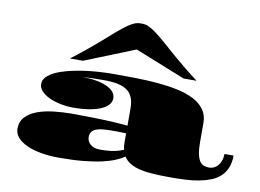

<svg xmlns="http://www.w3.org/2000/svg" viewBox="-89 -999 1572 1159"><g transform="rotate(10 696.5 -420.0)"><path d="M299.3 -579.6Q344.7 -613.8 380.6 -643.1Q416.5 -672.4 445.3 -697Q474.1 -721.7 497.1 -742.2Q520 -762.7 540 -780Q560.1 -797.4 578.1 -811.5Q596.2 -825.7 614.7 -837.9Q628.9 -847.2 645.3 -854.7Q661.6 -862.3 687.5 -862.3Q713.4 -862.3 729.7 -854.7Q746.1 -847.2 760.3 -837.9Q778.8 -825.7 796.9 -811.5Q814.9 -797.4 835 -780Q855 -762.7 877.9 -742.2Q900.9 -721.7 929.7 -697Q958.5 -672.4 994.4 -643.1Q1030.3 -613.8 1075.7 -579.6H995.6L687.5 -703.1L379.4 -579.6ZM61 -107.9Q61 -150.9 87.4 -179.2Q113.8 -207.5 157.2 -223.9Q200.7 -240.2 256.6 -246.8Q312.5 -253.4 371.6 -253.4Q423.8 -253.4 474.1 -252.4Q524.4 -251.5 569.1 -249.8Q613.8 -248 650.4 -245.6Q687 -243.2 711.9 -240.2V-346.2Q711.9 -385.3 700.9 -412.1Q689.9 -439 667.2 -455.3Q644.5 -471.7 609.4 -479Q574.2 -486.3 526.4 -486.3Q491.7 -486.3 456.8 -485.4Q421.9 -484.4 392.6 -482.4Q438.5 -482.4 476.6 -475.8Q514.6 -469.2 542 -457Q569.3 -444.8 584.2 -427.5Q599.1 -410.2 599.1 -388.7Q599.1 -364.3 581.5 -345.9Q564 -327.6 533.4 -315.4Q502.9 -303.2 461.7 -296.9Q420.4 -290.5 373 -290.5Q329.6 -290.5 290.3 -298.8Q251 -307.1 220.7 -321.5Q190.4 -335.9 172.6 -355.7Q154.8 -375.5 154.8 -398.4Q154.8 -422.4 173.6 -441.9Q192.4 -461.4 224.4 -476.3Q256.3 -491.2 298.6 -502Q340.8 -512.7 387.9 -519.8Q435.1 -526.9 484.4 -530Q533.7 -533.2 579.6 -533.2Q647.5 -533.2 716.8 -532Q786.1 -530.8 850.6 -524.9Q915 -519 971.7 -506.8Q1028.3 -494.6 1070.3 -472.7Q1112.3 -450.7 1136.5 -417.5Q1160.6 -384.3 1160.6 -335.9V-219.2Q1160.6 -173.8 1166.7 -145.8Q1172.9 -117.7 1183.6 -102.3Q1194.3 -86.9 1209 -81.8Q1223.6 -76.7 1240.2 -76.7Q1255.4 -76.7 1269 -82.8Q1282.7 -88.9 1293.5 -101.1Q1304.2 -113.3 1311 -131.6Q1317.9 -149.9 1318.8 -173.8H1374Q1374 -129.9 1360.8 -98.4Q1347.7 -66.9 1324 -44.9Q1300.3 -22.9 1267.6 -10Q1234.9 2.9 1196 10.3Q1157.2 17.6 1113.8 19.8Q1070.3 22 1024.9 22Q969.7 22 923.1 19.5Q876.5 17.1 839.4 9Q802.2 1 775.4 -14.2Q748.5 -29.3 732.9 -54.7Q712.4 -40.5 680.9 -26.9Q649.4 -13.2 602.3 -2.2Q555.2 8.8 489.7 15.4Q424.3 22 336.4 22Q278.8 22 228.8 13.2Q178.7 4.4 141.4 -12.2Q104 -28.8 82.5 -53Q61 -77.1 61 -107.9ZM493.2 -131.8Q493.2 -122.1 497.3 -111.1Q501.5 -100.1 511 -90.8Q520.5 -81.5 535.9 -75.4Q551.3 -69.3 574.2 -69.3Q587.4 -69.3 603.3 -69.8Q619.1 -70.3 637.2 -72.5Q655.3 -74.7 675.3 -79.6Q695.3 -84.5 716.8 -93.3Q711.9 -113.3 711.9 -141.1V-193.4Q690.9 -194.3 669.4 -194.6Q647.9 -194.8 627.9 -194.8Q594.7 -194.8 569.3 -192.4Q543.9 -189.9 527.1 -182.9Q510.3 -175.8 501.7 -163.6Q493.2 -151.4 493.2 -131.8Z"/></g></svg>

Font: Asset
Style: Regular
Weight: 400
Designer: Riccardo De Franceschi
Foundry: Sorkin Type Co.
Version: Version 1.001